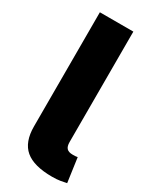

<svg xmlns="http://www.w3.org/2000/svg" viewBox="-189 -784 689 842"><g transform="rotate(30 156.0 -363.5)"><path d="M232.4 2Q139.2 2 96.2 -34.4Q53.2 -70.8 53.2 -149.4V-727.5H222.7V-168Q222.7 -146.5 231.9 -136.7Q241.2 -127 261.7 -127Q270.5 -127 276.4 -127.4Q282.2 -127.9 286.6 -128.9L303.7 -6.8Q292 -3.9 273.7 -1Q255.4 2 232.4 2Z"/></g></svg>

Font: Inter 20pt ExtraBold
Style: Regular
Weight: 800
Version: Version 4.001;git-66647c0bb